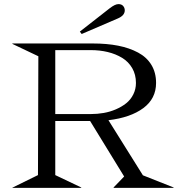

<svg xmlns="http://www.w3.org/2000/svg" viewBox="-20 -911 903 931"><path d="M582 -55.2 417 -324.2H248V-62L374 -2V0H40V-1L164.1 -62L166 -638.2L40 -698.2V-700.2H430.2Q498 -700.2 552.7 -689.5Q607.4 -678.7 649.4 -656.2Q691.4 -633.8 714.1 -596.4Q736.8 -559.1 736.8 -508.8Q736.8 -432.6 674.8 -386.7Q612.8 -340.8 505.9 -328.1L672.9 -61L821.8 -2V0H530.8V-2ZM248 -357.9H419.9Q452.1 -357.9 482.9 -363.3Q513.7 -368.7 542 -380.9Q570.3 -393.1 591.8 -410.2Q613.3 -427.2 626.2 -452.9Q639.2 -478.5 639.2 -508.8Q639.2 -549.3 621.1 -580.6Q603 -611.8 572 -630.6Q541 -649.4 502.4 -658.7Q463.9 -668 419.9 -668H248ZM367.2 -757.8 512.2 -871.1Q538.1 -891.1 554.2 -891.1Q569.3 -891.1 577.1 -882.1Q585 -873 585 -860.8Q585 -835.4 549.8 -820.8L376 -746.1Z"/></svg>

Font: Messapia
Style: Regular
Weight: 400
Designer: Luca Marsano
Foundry: Collletttivo
Version: Version 1.000;FEAKit 1.0